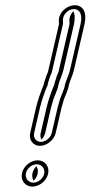

<svg xmlns="http://www.w3.org/2000/svg" viewBox="-20 -732 344 730"><path d="M155.7 -442.5 155.5 -442C153.2 -431.9 147.9 -422.1 145.6 -407.8L145.3 -407.4L144.6 -406.3C134.5 -381 123.8 -352.2 116.8 -322L94.7 -226C88.7 -200.2 105.7 -177.5 132 -177.5C158.2 -177.5 185.7 -200.1 191.7 -226L213.8 -322C214.8 -326.3 216.8 -333.2 219.4 -341.7L219.5 -342C224.9 -365.5 238.3 -383.3 242.7 -412.4C247.7 -428.8 256.3 -445.4 261.1 -466L300.8 -638C307.3 -666.3 305.9 -693.5 286.7 -706C255.8 -726.2 200.3 -693.8 203.8 -650C203.9 -644.9 204.5 -640.9 203.8 -638L162.5 -458.9C160.7 -455.2 157.5 -447.6 155.7 -442.5ZM63.6 -74C57.2 -46.5 75.6 -22.5 103.2 -22.5C129.8 -22.5 156.7 -44.4 162.9 -71C169.3 -98.6 150.9 -122.5 123.3 -122.5C96.6 -122.5 69.7 -100.6 63.6 -74ZM177 -457.1 218.8 -638C220.5 -645.5 219.3 -649.4 219.2 -653.6C218.6 -685.2 254.3 -707.3 276.3 -693C289.1 -684.6 291.9 -664.5 285.8 -638L246.1 -466C241.8 -447.5 233.4 -431.5 227.6 -412.3C223.7 -386.7 211.3 -370.4 204.5 -342.2C201.5 -332.4 200.1 -327.3 198.8 -322L176.7 -226C172.6 -208.5 153.2 -192.5 135.4 -192.5C117.7 -192.5 105.6 -208.5 109.7 -226L131.8 -322C138.3 -349.9 148.6 -378.1 157.9 -401.7L160.2 -404.7C163.1 -421.7 170.3 -441.9 177 -457.1ZM78.6 -74C82.8 -92.3 101.5 -107.5 119.8 -107.5C139 -107.5 152.3 -90.1 147.9 -71C143.7 -52.7 125 -37.5 106.7 -37.5C87.5 -37.5 74.2 -54.9 78.6 -74ZM185.5 -406.9C185 -406.1 184.4 -405.1 183.9 -404.5C174.2 -380 163.6 -351.3 156.8 -322L134.7 -226C132.5 -216.7 133.8 -208.1 137.4 -201.2C143.7 -207.5 149.5 -216.7 151.7 -226L173.8 -322C174.9 -326.5 177 -333.8 179.4 -341.9C185.3 -367.4 198.5 -384.6 202.7 -412.3C208 -429.9 216.5 -446.2 221.1 -466L260.8 -638C265.4 -658.1 265.4 -677.6 258.9 -689.3C250 -680.6 242.7 -667.2 244 -651.5C244.1 -646.4 244.9 -642.8 243.8 -638L202.3 -458.2C200.6 -454.6 197.4 -447.3 195.6 -442.1C192.9 -430.4 187.7 -420.5 185.5 -406.9ZM103.6 -74C101 -62.9 103.1 -52.6 108 -45.1C114.4 -51.4 120.6 -60.9 122.9 -71C125.5 -82.1 123.4 -92.4 118.5 -99.9C112.1 -93.6 105.9 -84.1 103.6 -74Z"/></svg>

Font: HoneyBee
Style: BlurIt
Weight: 700
Foundry: Cannot Into Space Fonts
Version: Version 0.89